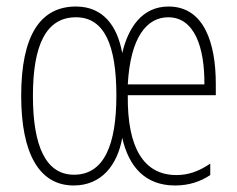

<svg xmlns="http://www.w3.org/2000/svg" viewBox="-20 -559 728 589"><path d="M497 -539C416 -539 373 -474 355 -396C340 -480 296 -539 213 -539C104 -539 45 -451 45 -265C45 -87 101 10 206 10C291 10 340 -52 355 -136C375 -48 425 10 517 10C560 10 595 -2 625 -22V-57C588 -32 556 -22 521 -22C422 -22 370 -104 372 -267H642V-302C642 -425 607 -539 497 -539ZM496 -506C577 -506 608 -413 607 -300H372C380 -446 431 -506 496 -506ZM213 -506C301 -506 337 -419 337 -266C337 -116 300 -23 207 -23C121 -23 81 -110 81 -265C81 -420 121 -506 213 -506Z"/></svg>

Font: Noto Sans Bengali ExtraCondensed ExtraLight
Style: Regular
Weight: 200
Width: 2
Designer: Joana Ranito - Universal Thirst; Jelle Bosma - Monotype Design Team
Foundry: Universal Thirst ehf.
Version: Version 3.000